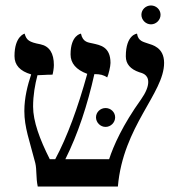

<svg xmlns="http://www.w3.org/2000/svg" viewBox="-20 -682 652 702"><path d="M580 -452C580 -509 536 -518 521 -523C505 -529 485 -531 481 -559C481 -559 440 -556 440 -476C440 -448 457 -429 489 -418C498 -415 522 -411 522 -382C522 -365 513 -343 496 -319C428 -224 395 -149 379 -100H219C265 -192 300 -299 325 -411C347 -411 358 -408 372 -399C377 -410 384 -439 384 -452C384 -512 345 -517 320 -523C304 -527 283 -526 276 -559C276 -559 238 -554 238 -483C238 -451 258 -427 299 -412C265 -289 226 -182 182 -100H162C125 -173 101 -239 101 -292C101 -334 108 -373 117 -407C134 -407 145 -409 172 -409C174 -415 177 -433 177 -444C177 -487 161 -513 128 -520C86 -528 77 -535 70 -559C70 -559 33 -550 33 -477C33 -444 53 -422 94 -410C81 -371 69 -325 69 -276C69 -216 88 -168 109 -86C115 -61 111 -33 118 0H411C430 -221 580 -341 580 -452ZM331 -253C331 -234 347 -218 366 -218C385 -218 401 -234 401 -253C401 -272 385 -287 366 -287C347 -287 331 -272 331 -253ZM497 -628C497 -609 513 -593 532 -593C551 -593 567 -609 567 -628C567 -647 551 -662 532 -662C513 -662 497 -647 497 -628Z"/></svg>

Font: Libertinus Serif
Style: Regular
Weight: 400
Designer: Philipp H. Poll, Khaled Hosny
Foundry: Caleb Maclennan
Version: Version 7.050;RELEASE